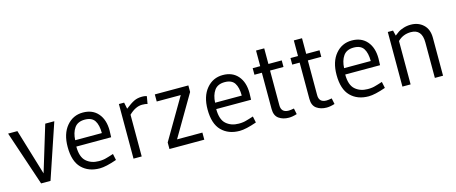

<svg xmlns="http://www.w3.org/2000/svg" viewBox="-41 -1168 4032 1698"><g transform="rotate(-15 1975.0 -318.5)"><path d="M434 -501 265 0H179L11 -501H96L223 -80L351 -501Z M883 -234H564Q564 -138 609.5 -98Q655 -58 724 -58Q735 -58 744.5 -58.5Q754 -59 764.5 -60.5Q775 -62 781 -63.5Q787 -65 799.5 -68.5Q812 -72 817 -73.5Q822 -75 838 -80Q854 -85 860 -87L872 -29Q772 6 716 6Q613 6 551 -56.5Q489 -119 489 -250Q489 -370 547.5 -440Q606 -510 697 -510Q785 -510 835 -452Q885 -394 885 -295Q885 -268 883 -234ZM569 -291H813Q813 -365 787 -405Q761 -445 697 -445Q632 -445 602 -402Q572 -359 569 -291Z M1100 -382V0H1025V-500H1073L1085 -441Q1133 -479 1165 -494.5Q1197 -510 1238 -510Q1246 -510 1253 -509.5Q1260 -509 1265 -508Q1270 -507 1274 -506Q1278 -505 1280 -504H1282L1270 -435Q1252 -441 1221 -441Q1161 -441 1100 -382Z M1354 -500H1661V-440L1441 -65H1673V0H1354V-60L1574 -435H1354Z M2164 -234H1845Q1845 -138 1890.5 -98Q1936 -58 2005 -58Q2016 -58 2025.5 -58.5Q2035 -59 2045.5 -60.5Q2056 -62 2062 -63.5Q2068 -65 2080.5 -68.5Q2093 -72 2098 -73.5Q2103 -75 2119 -80Q2135 -85 2141 -87L2153 -29Q2053 6 1997 6Q1894 6 1832 -56.5Q1770 -119 1770 -250Q1770 -370 1828.5 -440Q1887 -510 1978 -510Q2066 -510 2116 -452Q2166 -394 2166 -295Q2166 -268 2164 -234ZM1850 -291H2094Q2094 -365 2068 -405Q2042 -445 1978 -445Q1913 -445 1883 -402Q1853 -359 1850 -291Z M2318 -108V-440H2250V-500H2319V-643H2394V-500H2516V-440H2393V-122Q2393 -55 2461 -55Q2477 -55 2510 -61L2521 -7Q2480 6 2447 6Q2393 6 2355.5 -20.5Q2318 -47 2318 -108Z M2664 -108V-440H2596V-500H2665V-643H2740V-500H2862V-440H2739V-122Q2739 -55 2807 -55Q2823 -55 2856 -61L2867 -7Q2826 6 2793 6Q2739 6 2701.5 -20.5Q2664 -47 2664 -108Z M3345 -234H3026Q3026 -138 3071.5 -98Q3117 -58 3186 -58Q3197 -58 3206.5 -58.5Q3216 -59 3226.5 -60.5Q3237 -62 3243 -63.5Q3249 -65 3261.5 -68.5Q3274 -72 3279 -73.5Q3284 -75 3300 -80Q3316 -85 3322 -87L3334 -29Q3234 6 3178 6Q3075 6 3013 -56.5Q2951 -119 2951 -250Q2951 -370 3009.5 -440Q3068 -510 3159 -510Q3247 -510 3297 -452Q3347 -394 3347 -295Q3347 -268 3345 -234ZM3031 -291H3275Q3275 -365 3249 -405Q3223 -445 3159 -445Q3094 -445 3064 -402Q3034 -359 3031 -291Z M3562 -397V0H3487V-500H3535L3547 -451Q3570 -469 3584.5 -479Q3599 -489 3631 -499.5Q3663 -510 3699 -510Q3768 -510 3813.5 -467.5Q3859 -425 3859 -347V0H3784V-325Q3784 -446 3683 -446Q3611 -446 3562 -397Z"/></g></svg>

Font: Gudea
Style: Regular
Weight: 400
Designer: Agustina Mingote
Foundry: Agustina Mingote
Version: Version 1.002